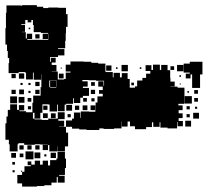

<svg xmlns="http://www.w3.org/2000/svg" viewBox="-60 -712 785 726"><g transform="rotate(-90 333.0 -349.5)"><path d="M674 -659H676V-603H670V-579H665V-560H667V-522H666V-493H642V-487H594V-493H570V-494H541V-496H513V-523H510V-499H486V-523H480V-553H462V-550H477V-532H459V-547H450V-529H426V-547H425V-524H395V-500H397V-494H421V-476H425V-494H451V-476H463V-426H462V-397H458V-371H455V-344H426V-343H423V-316H403V-313H420V-289H403V-282H419V-260H397V-252H364V-232H369V-224H391V-204H401V-190H417V-174H427V-192H449V-170H431V-164H451V-138H431V-133H450V-109H430V-99H401V-98H387V-82H369V-98H368V-71H364V-45H332V-46H303V-68H297V-52H279V-67H267V-52H249V-67H238V-51H218V-71H234V-73H210V-109H213V-136H233V-139H216V-163H233V-168H215V-190H207V-232H218V-251H236V-260H217V-282H236V-283H210V-311H208V-351H210V-367H204V-415H206V-443H209V-470H216V-493H240V-470H247V-463H270V-439H250V-437H274V-405H273V-382H279V-381H308V-374H331V-354H341V-368H355V-354H368V-371H388V-351H371V-349H390V-379H392V-407H393V-431H388V-411H368V-429H363V-406H333V-429H326V-439H306V-463H324V-466H303V-493H300V-498H275V-524H300V-527H274V-555H300V-559H301V-582H269V-590H247V-612H269V-618H247V-612H244V-585H242V-560H247V-524H271V-498H245V-522H239V-500H217V-519H216V-493H194V-485H142V-497H124V-525H142V-526H123V-556H147V-561H128V-581H148V-562H149V-590H150V-611H148V-651H154V-673H150V-676H123V-706H150V-709H167V-722H229V-718H255V-713H280V-704H301V-678H280V-671H298V-651H278V-669H275V-644H271V-620H307V-617H334V-589H366V-586H414V-587H394V-615H421V-618H395V-644H421V-648H423V-672H419V-710H457V-708H476V-713H503V-716H527V-722H589V-720H647V-718H675V-664H674ZM305 -704H331V-678H305ZM99 -700H117V-682H99ZM340 -699H356V-683H340ZM400 -699H416V-683H400ZM73 -696H83V-686H73ZM44 -695H52V-687H44ZM90 -529H96V-525H122V-497H96V-493H60V-497H34V-519H31V-498H5V-524H26V-528H5V-548H-5V-575H-8V-603H-10V-659H2V-677H34V-659H46V-650H67V-626H71V-638H85V-624H73V-611H88V-591H73V-581H88V-561H70V-553H90ZM307 -672H329V-650H307ZM398 -671H418V-651H398ZM339 -670H357V-652H339ZM130 -669H146V-653H130ZM115 -668V-654H101V-668ZM374 -665H382V-657H374ZM46 -663H50V-659H46ZM620 -638V-647H604V-662H601V-648H575V-660H574V-645H550V-641H568V-621H548V-639H545V-560H568V-561H571V-588H574V-615H601V-618H620V-624H611V-638ZM93 -646H123V-616H93ZM146 -623H130V-639H146ZM325 -638V-624H311V-638ZM294 -637V-625H282V-637ZM344 -627V-635H352V-627ZM374 -635H382V-627H374ZM591 -628H585V-634H591ZM97 -612H119V-590H97ZM146 -593H130V-609H146ZM356 -593H340V-609H356ZM370 -609H386V-593H370ZM566 -593H550V-609H566ZM548 -561V-581H568V-561ZM267 -562H249V-580H267ZM280 -579H296V-563H280ZM104 -567V-575H112V-567ZM391 -528V-556H366V-553H364V-530H366V-553H390V-529H367V-528ZM118 -531H98V-551H118ZM267 -532H249V-550H267ZM417 -520V-502H399V-520ZM440 -513V-509H436V-513ZM277 -492H299V-470H277ZM252 -487H264V-475H252ZM280 -443V-459H296V-443ZM297 -412H279V-430H297ZM311 -428H325V-414H311ZM279 -400H297V-382H279ZM340 -399H356V-383H340ZM371 -398H385V-384H371ZM324 -385H312V-397H324ZM428 -341H448V-321H428ZM441 -304V-298H435V-304ZM426 -283H450V-259H426ZM383 -246V-236H373V-246ZM441 -214V-208H435V-214ZM431 -84V-98H445V-84ZM450 -49H426V-73H450ZM405 -58V-64H411V-58ZM376 -59V-63H380V-59ZM421 -48H455V-25H462V23H414V14H363V-16H414V-22H399V-40H417V-25H421ZM332 -17H304V-45H332ZM239 -20H217V-42H239ZM252 -25V-37H264V-25ZM294 -25H282V-37H294ZM345 -28V-34H351V-28ZM269 10H247V-12H269ZM325 6H311V-8H325ZM355 6H341V-8H355ZM292 3H284V-5H292Z"/></g></svg>

Font: Rubik-Storm
Style: Regular
Weight: 400
Designer: NaN (generative design), Hubert & Fischer (Rubik source font outlines)
Foundry: NaN, Hubert & Fischer
Version: Version 1.000